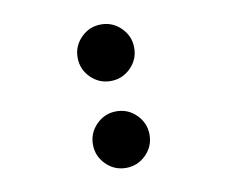

<svg xmlns="http://www.w3.org/2000/svg" viewBox="-56 -545 673 568"><g transform="rotate(-10 280.0 -260.5)"><path d="M340 -451Q365 -426 365 -391Q365 -356 340 -331Q315 -306 280 -306Q245 -306 220 -331Q195 -356 195 -391Q195 -426 220 -451Q245 -476 280 -476Q315 -476 340 -451ZM340 -190Q365 -165 365 -130Q365 -95 340 -70Q315 -45 280 -45Q245 -45 220 -70Q195 -95 195 -130Q195 -165 220 -190Q245 -215 280 -215Q315 -215 340 -190Z"/></g></svg>

Font: Brass Mono
Style: Regular
Weight: 400
Monospace: yes
Version: Version 1.100; ttfautohint (v1.8.3) -l 8 -r 50 -G 200 -x 14 